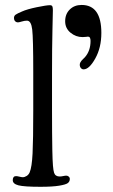

<svg xmlns="http://www.w3.org/2000/svg" viewBox="-20 -736 448 764"><path d="M297.4 -478.5Q297.4 -482.9 299.6 -487.3Q301.8 -491.7 304.2 -494.4Q306.6 -497.1 311 -501.5Q315.4 -505.9 317.4 -507.8Q340.3 -533.2 340.3 -573.2Q340.3 -590.3 330.1 -590.3Q329.1 -590.3 323 -589.4Q316.9 -588.4 308.6 -588.4Q281.7 -588.4 260.5 -606Q239.3 -623.5 239.3 -651.4Q239.3 -680.2 257.6 -698.2Q275.9 -716.3 304.7 -716.3Q383.3 -716.3 383.3 -605Q383.3 -546.4 359.1 -503.2Q335 -460 312.5 -460Q306.6 -460 302 -465.1Q297.4 -470.2 297.4 -478.5ZM112.3 -295.4V-450.7Q112.3 -583 108.2 -618.4Q104 -653.8 87.4 -653.8Q77.6 -653.8 66.7 -650.4Q55.7 -647 51.8 -647Q44.4 -647 40 -651.9Q35.6 -656.7 35.6 -664.1Q35.6 -672.9 42 -677.5Q48.3 -682.1 67.9 -690.4Q87.4 -699.2 126.2 -707.3Q165 -715.3 178.7 -715.3Q186 -715.3 188.2 -710.9Q190.4 -706.5 190.4 -695.3Q190.4 -691.9 188.7 -617.9Q187 -543.9 187 -446.8V-301.8Q187 -239.3 187.3 -209Q187.5 -178.7 188.2 -138.2Q189 -97.7 190.7 -77.1Q192.4 -56.6 195.3 -48.3Q200.2 -33.7 217.3 -33.7Q223.6 -33.7 231.4 -35.4Q239.3 -37.1 243.7 -37.1Q249 -37.1 253.4 -33.4Q257.8 -29.8 257.8 -23.9Q257.8 -13.7 250 -7.6Q242.2 -1.5 215.3 2.9Q188.5 7.3 141.1 7.3Q76.2 7.3 53.5 1.5Q30.8 -4.4 30.8 -19Q30.8 -35.2 43.9 -35.2Q48.3 -35.2 57.4 -33Q66.4 -30.8 70.3 -30.8Q78.1 -30.8 86.2 -35.9Q94.2 -41 98.1 -50.3Q106.9 -70.8 109.6 -125.5Q112.3 -180.2 112.3 -295.4Z"/></svg>

Font: Cooper*
Style: Regular
Weight: 400
Designer: Owen Earl
Foundry: indestructible type*
Version: Version 0.001